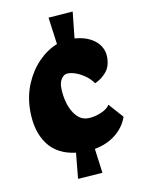

<svg xmlns="http://www.w3.org/2000/svg" viewBox="-84 -668 638 857"><g transform="rotate(-10 235.0 -240.0)"><path d="M296.9 11.2 311.5 122.1 199.7 129.9 210.9 13.2Q126.5 2.9 84.2 -54.9Q42 -112.8 42 -205.6Q42 -271 65.4 -326.9Q88.9 -382.8 127.4 -422.1Q166 -461.4 211.4 -479L194.8 -601.6L305.7 -609.9L293 -490.2Q333.5 -487.3 362.5 -472.4Q391.6 -457.5 406.7 -434.3Q421.9 -411.1 421.9 -382.8Q421.9 -340.3 400.1 -315.2Q378.4 -290 349.1 -277.3Q328.1 -306.6 295.7 -324.2Q263.2 -341.8 236.3 -341.8Q219.2 -341.8 207.8 -325.2Q196.3 -308.6 196.3 -285.2Q196.3 -247.6 207 -211.7Q217.8 -175.8 239.3 -152.3Q260.7 -128.9 291.5 -128.9Q317.9 -128.9 348.4 -141.1Q378.9 -153.3 390.6 -172.4L447.8 -107.9Q432.1 -62.5 392.6 -30.8Q353 1 296.9 11.2Z"/></g></svg>

Font: Neuton ExtraBold
Style: Regular
Weight: 800
Designer: Brian M Zick
Foundry: Brian M Zick
Version: Version 1.560